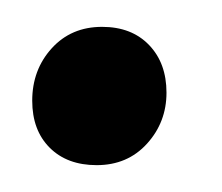

<svg xmlns="http://www.w3.org/2000/svg" viewBox="-20 -122 165 143"><path d="M56 -102Q78 -102 91 -88.5Q104 -75 104 -53Q104 -31 89.5 -15Q75 1 52 1Q30 1 17 -12Q4 -25 4 -47Q4 -70 18.5 -86Q33 -102 56 -102Z"/></svg>

Font: Lucien Schoenschriftv CAT
Style: Regular
Weight: 400
Designer: Lucian Bernhard 1928
Foundry: CAT-Fonts Peter Wiegel
Version: Version 1.000